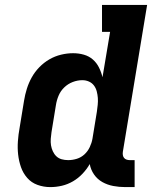

<svg xmlns="http://www.w3.org/2000/svg" viewBox="-20 -755 640 783"><path d="M185 8Q158 8 133 -1Q108 -10 91 -29.5Q74 -49 65.5 -73.5Q57 -98 54 -124.5Q51 -151 53 -179Q55 -207 60 -234L78 -344Q82 -369 89.5 -393Q97 -417 109.5 -439.5Q122 -462 140.5 -481Q159 -500 181.5 -513Q204 -526 229 -532Q254 -538 278 -538Q301 -538 322 -532Q343 -526 358.5 -512.5Q374 -499 383.5 -480Q393 -461 398 -440Q398 -440 398 -440Q398 -440 398 -440L429 -625H396V-735H580L481 -136Q480 -129 481 -122.5Q482 -116 486 -111Q490 -106 496.5 -104Q503 -102 509 -102H529V8H491Q466 8 442 3.5Q418 -1 397.5 -12.5Q377 -24 363.5 -43.5Q350 -63 346 -86Q334 -65 316.5 -46.5Q299 -28 277.5 -15.5Q256 -3 232.5 2.5Q209 8 185 8ZM258 -102Q276 -102 293.5 -107.5Q311 -113 324.5 -125.5Q338 -138 346 -155Q354 -172 357 -189L375 -299Q377 -313 378.5 -327.5Q380 -342 379 -355.5Q378 -369 374.5 -382.5Q371 -396 363 -406.5Q355 -417 342.5 -422.5Q330 -428 316 -428Q296 -428 276.5 -420.5Q257 -413 242 -398.5Q227 -384 219 -365Q211 -346 208 -326L190 -216Q188 -203 187 -189Q186 -175 188 -162.5Q190 -150 195.5 -138Q201 -126 210 -117.5Q219 -109 231.5 -105.5Q244 -102 258 -102Z"/></svg>

Font: Iosevka Curly Slab XBdEx
Style: Italic
Weight: 800
Width: 7
Italic angle: -9°
Monospace: yes
Designer: Belleve Invis
Foundry: Belleve Invis
Version: Version 11.1.0; ttfautohint (v1.8.3)